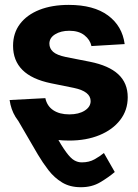

<svg xmlns="http://www.w3.org/2000/svg" viewBox="-20 -573 571 797"><path d="M140.4 -143Q181.8 -63.1 209.2 -14.5Q236.5 34.1 255 59.1Q273.4 84.1 288.3 92.5Q303.1 101 319.3 101Q349.7 101.1 372.3 88.4Q394.9 75.8 411.3 62.1L456.4 141Q432 162.1 396.5 183.3Q361 204.6 314.6 204.1Q270.4 204.1 238.1 184.6Q205.8 165.1 181.5 133.8Q157.3 102.4 136.9 68L47.7 -85.2ZM497.5 -390 359.6 -381.8Q354.1 -407.9 330.6 -426.6Q307.1 -445.3 267.8 -445.3Q232.6 -445.3 208.8 -430.6Q185 -415.9 185 -391.8Q185 -372 200.3 -358.1Q215.7 -344.2 253.5 -336.3L352.7 -316.8Q431.9 -301 471 -264.6Q510.2 -228.3 510.2 -169.3Q510.2 -115.4 478.9 -75Q447.7 -34.5 392.9 -12Q338.2 10.5 267.4 10.5Q159 10.5 94.9 -34.7Q30.8 -80 19.9 -157.8L168.2 -165.6Q175.3 -132.5 201.3 -115.4Q227.2 -98.2 267.6 -98.2Q307.2 -98.2 331.7 -113.9Q356.2 -129.5 356.2 -153.3Q356.2 -193.7 286.3 -208.2L192 -227.3Q112.1 -243.7 73.1 -282.7Q34.2 -321.7 34.2 -382.8Q34.2 -435.6 62.9 -473.6Q91.7 -511.6 143.7 -532.2Q195.7 -552.7 265.4 -552.7Q368.9 -552.7 428.3 -508.9Q487.6 -465.1 497.5 -390Z"/></svg>

Font: Inter Tight
Style: Regular
Weight: 400
Designer: Rasmus Andersson
Foundry: rsms
Version: Version 3.002